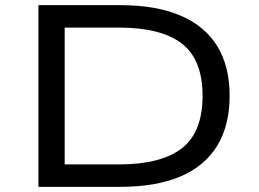

<svg xmlns="http://www.w3.org/2000/svg" viewBox="-20 -725 1004 745"><path d="M129 0V-705H446Q586 -705 680.5 -664.5Q775 -624 823 -546Q871 -468 871 -353Q871 -238 822.5 -159Q774 -80 679.5 -40Q585 0 446 0ZM231 -87H440Q605 -87 685.5 -149.5Q766 -212 766 -353Q766 -493 686 -555.5Q606 -618 440 -618H231Z"/></svg>

Font: Nunito Sans 7pt Expanded
Style: Regular
Weight: 400
Width: 7
Designer: Vernon Adams
Foundry: Vernon Adams
Version: Version 3.101;gftools[0.9.27]